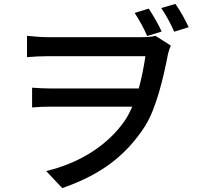

<svg xmlns="http://www.w3.org/2000/svg" viewBox="-20 -882 1040 981"><path d="M740 -838 668 -816C692 -779 715 -738 732 -698L806 -721C789 -758 763 -803 740 -838ZM876 -862 804 -841C828 -805 852 -762 870 -720L944 -743C926 -782 900 -829 876 -862ZM118 -699V-590C154 -593 193 -595 226 -595C293 -595 662 -595 723 -595C715 -541 704 -484 689 -430H237C205 -430 172 -432 144 -434V-333C177 -336 205 -337 240 -337H656C645 -312 633 -289 620 -269C533 -141 388 -49 216 -8L298 79C504 8 628 -94 720 -236C778 -327 815 -484 839 -609C843 -625 848 -638 853 -649L774 -699C753 -693 726 -692 699 -692C647 -692 292 -692 226 -692C184 -692 142 -697 118 -699Z"/></svg>

Font: Noto Sans JP Medium
Style: Regular
Weight: 500
Designer: Ryoko NISHIZUKA 西塚涼子 (kana, bopomofo & ideographs); Paul D. Hunt (Latin, Greek & Cyrillic); Sandoll Communications 산돌커뮤니
Foundry: Adobe
Version: Version 2.004;hotconv 1.0.118;makeotfexe 2.5.65603